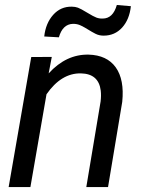

<svg xmlns="http://www.w3.org/2000/svg" viewBox="-20 -760 580 780"><path d="M15.1 0ZM190.4 -528.8 177.7 -461.9Q249 -540 339.8 -538.1Q414.6 -536.1 450.2 -486.3Q485.8 -436.5 476.6 -346.2L418.9 0H330.6L388.7 -347.7Q391.6 -371.6 389.2 -392.1Q380.9 -460.4 308.6 -461.9Q229 -463.4 168.9 -377L103.5 0H15.1L106.9 -528.3ZM511.7 -734.9Q505.9 -680.7 476.1 -647.9Q446.3 -615.2 400.9 -615.2Q382.8 -615.2 367.9 -622.8Q353 -630.4 338.4 -639.6Q323.7 -648.9 308.6 -656.2Q293.5 -663.6 275.9 -663.1Q234.4 -661.6 219.2 -608.4L159.7 -611.8Q165.5 -665.5 196 -699.7Q226.6 -733.9 272 -732.9Q285.2 -732.9 296.6 -728.8Q308.1 -724.6 334 -708.7Q359.9 -692.9 371.8 -688.5Q383.8 -684.1 397 -684.6Q439 -684.6 454.6 -739.7Z"/></svg>

Font: Roboto
Style: Italic
Weight: 400
Italic angle: -12°
Designer: Google
Version: Version 2.134; 2016; ttfautohint (v1.6)